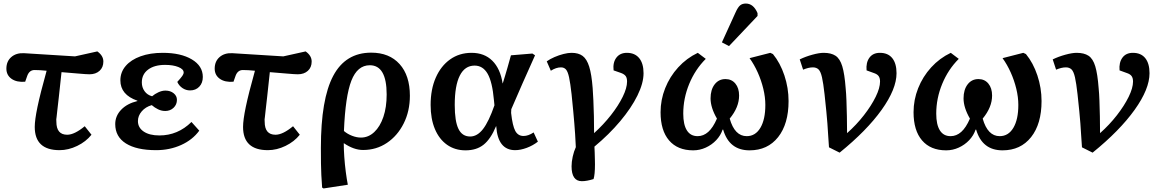

<svg xmlns="http://www.w3.org/2000/svg" viewBox="-20 -833 6562 1083"><path d="M316 14Q176 14 176 -117Q176 -156 191.5 -230.5Q207 -305 243 -434Q224 -436 206.5 -437Q189 -438 175 -438Q146 -438 134 -406L122 -372Q74 -368 45 -388.5Q16 -409 16 -446Q16 -487 43.5 -511Q71 -535 115 -533L403 -515L529 -543Q563 -519 563 -486Q563 -453 541.5 -433.5Q520 -414 485 -414Q468 -414 423 -418Q378 -422 327 -426Q318 -339 312 -287Q306 -235 303 -208Q300 -181 299 -171.5Q298 -162 297.5 -160.5Q297 -159 297.5 -157.5Q298 -156 298 -146Q298 -73 359 -73Q400 -73 458 -121L496 -73Q465 -34 415.5 -10Q366 14 316 14Z M861 14Q750 14 690 -24Q630 -62 630 -133Q630 -179 663.5 -214Q697 -249 755 -263V-265Q659 -298 659 -380Q659 -426 689 -461Q719 -496 773 -515.5Q827 -535 898 -535Q1000 -535 1062 -498Q1124 -461 1124 -399Q1124 -365 1104 -344Q1084 -323 1052 -323Q1029 -323 1009.5 -336Q990 -349 980 -371Q1001 -394 1008.5 -405Q1016 -416 1016 -424Q1016 -443 986 -455Q956 -467 911 -467Q851 -467 815.5 -440.5Q780 -414 780 -368Q780 -340 795.5 -318.5Q811 -297 838 -290Q853 -303 873.5 -312.5Q894 -322 913 -322Q941 -322 959.5 -307Q978 -292 978 -270Q978 -243 959 -225Q940 -207 912 -207Q891 -207 871.5 -216.5Q852 -226 836 -240Q801 -230 779.5 -205Q758 -180 758 -150Q758 -113 790.5 -91Q823 -69 879 -69Q983 -69 1060 -145L1104 -96Q1066 -44 1001.5 -15Q937 14 861 14Z M1491 14Q1351 14 1351 -117Q1351 -156 1366.5 -230.5Q1382 -305 1418 -434Q1399 -436 1381.5 -437Q1364 -438 1350 -438Q1321 -438 1309 -406L1297 -372Q1249 -368 1220 -388.5Q1191 -409 1191 -446Q1191 -487 1218.5 -511Q1246 -535 1290 -533L1578 -515L1704 -543Q1738 -519 1738 -486Q1738 -453 1716.5 -433.5Q1695 -414 1660 -414Q1643 -414 1598 -418Q1553 -422 1502 -426Q1493 -339 1487 -287Q1481 -235 1478 -208Q1475 -181 1474 -171.5Q1473 -162 1472.5 -160.5Q1472 -159 1472.5 -157.5Q1473 -156 1473 -146Q1473 -73 1534 -73Q1575 -73 1633 -121L1671 -73Q1640 -34 1590.5 -10Q1541 14 1491 14Z M1805 230 1797 225Q1794 184 1792.5 154Q1791 124 1790.5 89.5Q1790 55 1790 1Q1790 -274 1859.5 -405Q1929 -536 2074 -536Q2176 -536 2234 -471.5Q2292 -407 2292 -293Q2292 -206 2257 -136.5Q2222 -67 2162.5 -27Q2103 13 2028 13Q1976 13 1920 -25H1919Q1919 9 1922 52Q1925 95 1930.5 137Q1936 179 1942 209ZM2016 -57Q2058 -57 2091 -88Q2124 -119 2142.5 -173.5Q2161 -228 2161 -300Q2161 -465 2066 -465Q1996 -465 1962 -378Q1928 -291 1920 -94Q1940 -77 1966 -67Q1992 -57 2016 -57Z M2606 15Q2546 15 2501.5 -16.5Q2457 -48 2433 -105.5Q2409 -163 2409 -241Q2409 -329 2438 -395Q2467 -461 2519 -498Q2571 -535 2640 -535Q2712 -535 2757 -490.5Q2802 -446 2815 -363H2816Q2823 -385 2829 -405.5Q2835 -426 2843 -453Q2851 -480 2862 -521L2983 -531L2998 -521Q2963 -444 2927.5 -363Q2892 -282 2864 -217L2863 -196Q2871 -123 2886.5 -94.5Q2902 -66 2933 -66Q2960 -66 2990 -86L3014 -34Q2986 -12 2951 1Q2916 14 2886 14Q2788 14 2779 -121H2778Q2748 -49 2708 -17Q2668 15 2606 15ZM2632 -63Q2672 -63 2704.5 -105Q2737 -147 2769 -239L2766 -269Q2757 -371 2730.5 -417Q2704 -463 2657 -463Q2602 -463 2573.5 -406.5Q2545 -350 2545 -241Q2545 -149 2566 -106Q2587 -63 2632 -63Z M3262 189Q3204 189 3204 105Q3204 80 3210.5 50.5Q3217 21 3228 -3Q3226 -46 3224 -77Q3222 -108 3219.5 -137.5Q3217 -167 3213.5 -205.5Q3210 -244 3204 -302Q3197 -364 3190 -396.5Q3183 -429 3172.5 -441Q3162 -453 3144 -453Q3117 -453 3087 -434L3064 -487Q3082 -500 3107.5 -511Q3133 -522 3158.5 -528.5Q3184 -535 3204 -535Q3243 -535 3266.5 -517.5Q3290 -500 3303.5 -457Q3317 -414 3323 -336Q3325 -308 3327 -266.5Q3329 -225 3330 -177Q3331 -129 3331 -82Q3384 -130 3426 -183.5Q3468 -237 3492.5 -287Q3517 -337 3517 -373Q3517 -393 3509.5 -403.5Q3502 -414 3484 -421L3441 -436Q3436 -480 3456.5 -507.5Q3477 -535 3516 -535Q3561 -535 3585.5 -505Q3610 -475 3610 -420Q3610 -364 3575.5 -294Q3541 -224 3478.5 -149.5Q3416 -75 3333 -6Q3334 9 3334.5 28.5Q3335 48 3335.5 66.5Q3336 85 3336 94Q3336 152 3328 177Q3290 189 3262 189Z M3890 15Q3802 15 3754 -41Q3706 -97 3706 -200Q3706 -270 3732 -335.5Q3758 -401 3805.5 -453Q3853 -505 3916 -535L3961 -501Q3901 -441 3867.5 -359.5Q3834 -278 3834 -192Q3834 -130 3854.5 -97.5Q3875 -65 3915 -65Q3948 -65 3975 -89Q4002 -113 4024 -164Q3988 -226 3988 -278Q3988 -327 4011 -357Q4034 -387 4072 -387Q4107 -387 4128 -361.5Q4149 -336 4149 -294Q4149 -228 4096 -164Q4124 -65 4192 -65Q4241 -65 4269 -112Q4297 -159 4297 -241Q4297 -285 4285.5 -332.5Q4274 -380 4254 -424.5Q4234 -469 4208 -505L4325 -535L4340 -528Q4381 -478 4404.5 -407.5Q4428 -337 4428 -263Q4428 -134 4369 -59.5Q4310 15 4208 15Q4093 15 4059 -102H4056Q4045 -69 4020 -42.5Q3995 -16 3961 -0.5Q3927 15 3890 15ZM4092 -573 4052 -594 4129 -763Q4142 -792 4154.5 -802.5Q4167 -813 4187 -813Q4230 -813 4253 -759V-743Z M4716 28 4656 -2Q4653 -45 4651 -76Q4649 -107 4647 -137Q4645 -167 4641 -205Q4637 -243 4631 -301Q4624 -364 4616.5 -397Q4609 -430 4597 -441.5Q4585 -453 4565 -453Q4541 -453 4510 -440L4491 -498Q4524 -514 4562.5 -524.5Q4601 -535 4626 -535Q4668 -535 4693 -518.5Q4718 -502 4731 -459Q4744 -416 4750 -336Q4753 -307 4754.5 -265.5Q4756 -224 4757 -176.5Q4758 -129 4758 -82Q4811 -129 4853 -183Q4895 -237 4919.5 -287Q4944 -337 4944 -373Q4944 -392 4936.5 -403Q4929 -414 4912 -420L4868 -436Q4864 -480 4884 -507.5Q4904 -535 4943 -535Q4989 -535 5013 -505Q5037 -475 5037 -420Q5037 -331 4953 -213.5Q4869 -96 4716 28Z M5317 15Q5229 15 5181 -41Q5133 -97 5133 -200Q5133 -270 5159 -335.5Q5185 -401 5232.5 -453Q5280 -505 5343 -535L5388 -501Q5328 -441 5294.5 -359.5Q5261 -278 5261 -192Q5261 -130 5281.5 -97.5Q5302 -65 5342 -65Q5375 -65 5402 -89Q5429 -113 5451 -164Q5415 -226 5415 -278Q5415 -327 5438 -357Q5461 -387 5499 -387Q5534 -387 5555 -361.5Q5576 -336 5576 -294Q5576 -228 5523 -164Q5551 -65 5619 -65Q5668 -65 5696 -112Q5724 -159 5724 -241Q5724 -285 5712.5 -332.5Q5701 -380 5681 -424.5Q5661 -469 5635 -505L5752 -535L5767 -528Q5808 -478 5831.5 -407.5Q5855 -337 5855 -263Q5855 -134 5796 -59.5Q5737 15 5635 15Q5520 15 5486 -102H5483Q5472 -69 5447 -42.5Q5422 -16 5388 -0.5Q5354 15 5317 15Z M6143 28 6083 -2Q6080 -45 6078 -76Q6076 -107 6074 -137Q6072 -167 6068 -205Q6064 -243 6058 -301Q6051 -364 6043.5 -397Q6036 -430 6024 -441.5Q6012 -453 5992 -453Q5968 -453 5937 -440L5918 -498Q5951 -514 5989.5 -524.5Q6028 -535 6053 -535Q6095 -535 6120 -518.5Q6145 -502 6158 -459Q6171 -416 6177 -336Q6180 -307 6181.5 -265.5Q6183 -224 6184 -176.5Q6185 -129 6185 -82Q6238 -129 6280 -183Q6322 -237 6346.5 -287Q6371 -337 6371 -373Q6371 -392 6363.5 -403Q6356 -414 6339 -420L6295 -436Q6291 -480 6311 -507.5Q6331 -535 6370 -535Q6416 -535 6440 -505Q6464 -475 6464 -420Q6464 -331 6380 -213.5Q6296 -96 6143 28Z"/></svg>

Font: Literata 7pt SemiBold
Style: Italic
Weight: 600
Italic angle: -2°
Designer: Latin by Veronika Burian and Jose Scaglione. Greek by Irene Vlachou. Cyrillic by Vera Evstafieva
Foundry: TypeTogether
Version: Version 3.002